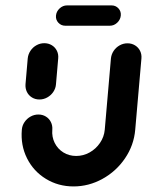

<svg xmlns="http://www.w3.org/2000/svg" viewBox="-20 -676 536 700"><path d="M123.7 -313.3Q108.5 -313.3 96.5 -320.7Q84.4 -328.1 78.1 -340.9Q71.9 -353.7 73 -368.9L81.1 -463Q82.6 -478.1 91.1 -490.9Q99.6 -503.7 113 -511.1Q126.3 -518.5 141.5 -518.5Q156.7 -518.5 168.9 -511.1Q181.1 -503.7 187.4 -490.9Q193.7 -478.1 192.2 -463L184.1 -368.9Q183 -353.7 174.3 -340.9Q165.6 -328.1 152.2 -320.7Q138.9 -313.3 123.7 -313.3ZM444.8 -518.1Q460 -518.1 472.2 -510.7Q484.4 -503.3 490.7 -490.6Q497 -477.8 495.6 -462.6L473 -203Q468.1 -146.3 435.9 -98.9Q403.7 -51.5 353.7 -23.9Q303.7 3.7 248.1 3.7Q192.6 3.7 147.4 -23.9Q102.2 -51.5 78.5 -98.9Q54.8 -146.3 59.6 -203Q60.7 -218.1 69.4 -230.9Q78.1 -243.7 91.5 -251.1Q104.8 -258.5 120 -258.5Q135.2 -258.5 147.2 -251.1Q159.3 -243.7 165.6 -230.9Q171.9 -218.1 170.7 -203Q168.5 -177 179.4 -155Q190.4 -133 211.1 -120.2Q231.9 -107.4 257.8 -107.4Q283.7 -107.4 306.7 -120.2Q329.6 -133 344.6 -155Q359.6 -177 361.9 -203L384.4 -462.6Q385.9 -477.8 394.4 -490.6Q403 -503.3 416.3 -510.7Q429.6 -518.1 444.8 -518.1ZM184.1 -619.3Q185.6 -634.4 197.4 -645.4Q209.3 -656.3 224.4 -656.3H386.7Q401.9 -656.3 411.9 -645.4Q421.9 -634.4 420.4 -619.3Q418.9 -604.1 407.2 -593.1Q395.6 -582.2 380.4 -582.2H218.1Q203 -582.2 192.8 -593.1Q182.6 -604.1 184.1 -619.3Z"/></svg>

Font: 26F Galaxy Sans Oblique
Style: Regular
Weight: 400
Italic angle: -5°
Designer: C₂₉H₂₅N₃O₅
Version: Version 1.200;FEAKit 1.0